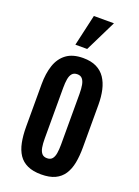

<svg xmlns="http://www.w3.org/2000/svg" viewBox="-184 -1078 842 1163"><g transform="rotate(20 237.0 -496.5)"><path d="M237.3 8.8Q184.6 8.8 148.9 -7.6Q113.3 -23.9 92.5 -54.9Q71.8 -85.9 62.7 -130.6Q53.7 -175.3 53.7 -232.4V-506.3Q53.7 -575.2 71.5 -628.2Q89.4 -681.2 129.9 -711.2Q170.4 -741.2 237.3 -741.2Q288.1 -741.2 323 -724.1Q357.9 -707 379.2 -675.5Q400.4 -644 410.2 -601.1Q419.9 -558.1 419.9 -506.3V-232.4Q419.9 -176.3 411.4 -131.8Q402.8 -87.4 382.1 -55.9Q361.3 -24.4 326.2 -7.8Q291 8.8 237.3 8.8ZM237.3 -95.7Q259.3 -95.7 270.5 -109.1Q281.7 -122.6 285.6 -146.5Q289.6 -170.4 289.6 -201.7V-529.3Q289.6 -562.5 285.2 -586.4Q280.8 -610.4 269.5 -623.5Q258.3 -636.7 237.3 -636.7Q215.3 -636.7 203.9 -623.5Q192.4 -610.4 188.2 -586.4Q184.1 -562.5 184.1 -529.3V-201.7Q184.1 -170.4 188.2 -146.5Q192.4 -122.6 203.9 -109.1Q215.3 -95.7 237.3 -95.7ZM164.1 -800.8 210 -1002.4H339.4L240.2 -800.8Z"/></g></svg>

Font: Antonio
Style: Bold
Weight: 700
Designer: Vernon Adams
Foundry: Vernon Adams
Version: Version 1.002